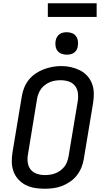

<svg xmlns="http://www.w3.org/2000/svg" viewBox="-20 -1152 640 1180"><path d="M254 8Q223 8 193.5 3Q164 -2 138 -15Q112 -28 92.5 -49.5Q73 -71 63 -98.5Q53 -126 52.5 -156.5Q52 -187 57 -217L114 -560Q118 -586 128.5 -612.5Q139 -639 156.5 -661Q174 -683 198 -699.5Q222 -716 248.5 -726Q275 -736 302 -741Q329 -746 356 -746Q387 -746 416 -739.5Q445 -733 471 -720Q497 -707 516.5 -685.5Q536 -664 546 -636.5Q556 -609 556.5 -578.5Q557 -548 552 -518L495 -175Q491 -149 480.5 -123Q470 -97 452.5 -74.5Q435 -52 411 -35.5Q387 -19 361 -9Q335 1 307.5 4.5Q280 8 254 8ZM256 -76Q272 -76 288.5 -78.5Q305 -81 320.5 -87Q336 -93 350.5 -103.5Q365 -114 375.5 -127.5Q386 -141 392 -157Q398 -173 401 -189L458 -531Q462 -557 458.5 -582Q455 -607 440 -625.5Q425 -644 401.5 -651.5Q378 -659 352 -659Q336 -659 319.5 -656.5Q303 -654 287.5 -647.5Q272 -641 258 -631Q244 -621 233.5 -607Q223 -593 217 -577.5Q211 -562 208 -546L152 -204Q147 -179 150.5 -153.5Q154 -128 168.5 -110Q183 -92 206.5 -84Q230 -76 256 -76ZM390 -816Q374 -816 358.5 -821.5Q343 -827 333.5 -839.5Q324 -852 321.5 -868.5Q319 -885 322 -902Q324 -913 330 -924Q336 -935 346 -942Q356 -949 367.5 -951.5Q379 -954 390 -954Q407 -954 422 -948.5Q437 -943 446.5 -930.5Q456 -918 458.5 -901.5Q461 -885 458 -868Q457 -857 451 -846Q445 -835 435 -828Q425 -821 413.5 -818.5Q402 -816 390 -816ZM274 -1048V-1132H574V-1048Z"/></svg>

Font: Iosevka Curly Medium Extended
Style: Italic
Weight: 500
Width: 7
Italic angle: -9°
Monospace: yes
Designer: Belleve Invis
Foundry: Belleve Invis
Version: Version 11.1.0; ttfautohint (v1.8.3)